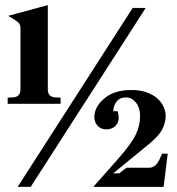

<svg xmlns="http://www.w3.org/2000/svg" viewBox="-20 -731 693 751"><path d="M167 -711V-381Q167 -366 174.5 -358.5Q182 -351 196 -350L217 -349V-325H10V-349L31 -350Q45 -351 52.5 -358.5Q60 -366 60 -381V-620Q60 -633 54.5 -640Q49 -647 32 -657L12 -669ZM550 -700 100 0H49L499 -700ZM423 -53H446L475 -75H563Q577 -75 587 -83.5Q597 -92 605 -110L614 -130H636L620 0H345L444 -112Q495 -170 511.5 -205.5Q528 -241 528 -276Q528 -310 511.5 -330Q495 -350 473 -350Q448 -350 435.5 -333Q423 -316 423 -296H440Q450 -264 436.5 -244.5Q423 -225 395 -225Q375 -225 362 -239Q349 -253 349 -273Q349 -313 388 -346Q427 -379 494 -379Q529 -379 554.5 -369.5Q580 -360 596 -345.5Q612 -331 620 -313Q628 -295 628 -277Q628 -255 616.5 -229Q605 -203 568 -172Z"/></svg>

Font: Redaction
Style: Bold
Weight: 700
Designer: Jeremy Mickel / Forest Young
Foundry: MCKL
Version: Version 2.001; Redaction Bold